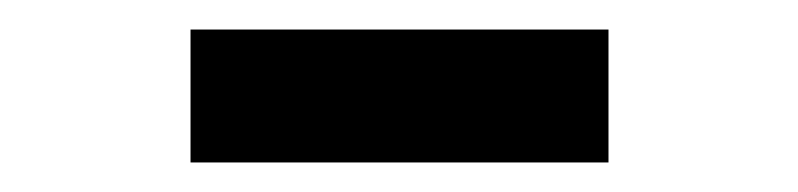

<svg xmlns="http://www.w3.org/2000/svg" viewBox="-20 -723 540 130"><path d="M109 -613V-703H392V-613Z"/></svg>

Font: Nunito Sans 10pt Condensed ExtraBold
Style: Regular
Weight: 800
Width: 3
Designer: Vernon Adams
Foundry: Vernon Adams
Version: Version 3.101;gftools[0.9.27]